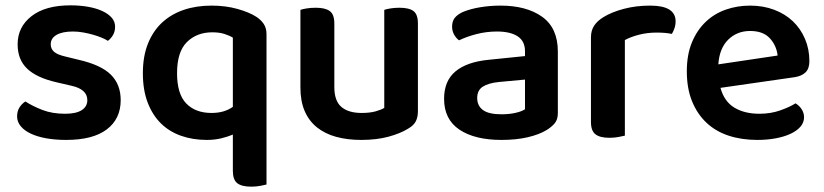

<svg xmlns="http://www.w3.org/2000/svg" viewBox="-20 -509 3086 719"><path d="M432 -134Q432 -64 380 -24.5Q328 15 228 15Q187 15 153.5 9Q120 3 95.5 -8.5Q71 -20 57.5 -36.5Q44 -53 44 -73Q44 -92 52.5 -106Q61 -120 75 -129Q103 -111 139.5 -97Q176 -83 224 -83Q265 -83 286 -96.5Q307 -110 307 -134Q307 -175 247 -188L191 -201Q117 -218 81.5 -252Q46 -286 46 -343Q46 -408 98 -448.5Q150 -489 244 -489Q280 -489 310.5 -483.5Q341 -478 363.5 -467.5Q386 -457 398.5 -442.5Q411 -428 411 -409Q411 -391 403 -377.5Q395 -364 384 -356Q375 -362 360.5 -368Q346 -374 328.5 -379Q311 -384 291.5 -387.5Q272 -391 253 -391Q214 -391 192 -378.5Q170 -366 170 -343Q170 -326 182.5 -315Q195 -304 226 -297L275 -285Q358 -266 395 -229.5Q432 -193 432 -134Z M978 182Q970 184 954.5 187Q939 190 921 190Q885 190 868.5 177Q852 164 852 131V-5Q833 3 808.5 9Q784 15 754 15Q702 15 658 -0.5Q614 -16 582.5 -47Q551 -78 533 -125Q515 -172 515 -235Q515 -298 534 -345.5Q553 -393 587 -424.5Q621 -456 668 -472Q715 -488 772 -488Q825 -488 869.5 -475.5Q914 -463 940 -446Q957 -435 967.5 -419.5Q978 -404 978 -381ZM772 -86Q797 -86 817 -92Q837 -98 852 -109V-368Q839 -376 820 -382Q801 -388 775 -388Q717 -388 680 -351.5Q643 -315 643 -235Q643 -157 677.5 -121.5Q712 -86 772 -86Z M1545 -93Q1545 -70 1537 -54.5Q1529 -39 1508 -27Q1479 -9 1434.5 3Q1390 15 1333 15Q1281 15 1239 3.5Q1197 -8 1167 -32Q1137 -56 1121 -93Q1105 -130 1105 -181V-472Q1113 -475 1128.5 -477.5Q1144 -480 1163 -480Q1198 -480 1215 -467.5Q1232 -455 1232 -421V-183Q1232 -131 1258.5 -108.5Q1285 -86 1334 -86Q1365 -86 1386.5 -92Q1408 -98 1419 -105V-472Q1427 -475 1442.5 -477.5Q1458 -480 1476 -480Q1512 -480 1528.5 -467.5Q1545 -455 1545 -421V-93Z M1858 -81Q1887 -81 1911 -86.5Q1935 -92 1946 -100V-211L1849 -202Q1809 -198 1788 -184.5Q1767 -171 1767 -142Q1767 -113 1788.5 -97Q1810 -81 1858 -81ZM1854 -488Q1952 -488 2010.5 -446Q2069 -404 2069 -316V-85Q2069 -61 2057 -47Q2045 -33 2027 -22Q1999 -5 1956 5Q1913 15 1858 15Q1758 15 1700.5 -23.5Q1643 -62 1643 -139Q1643 -206 1685.5 -241.5Q1728 -277 1809 -285L1946 -299V-317Q1946 -355 1918.5 -373Q1891 -391 1841 -391Q1802 -391 1765 -381.5Q1728 -372 1699 -358Q1688 -366 1680.5 -379.5Q1673 -393 1673 -409Q1673 -429 1682.5 -441.5Q1692 -454 1713 -464Q1742 -476 1779 -482Q1816 -488 1854 -488Z M2320 -1Q2311 1 2296 4Q2281 7 2262 7Q2227 7 2210 -6Q2193 -19 2193 -52V-369Q2193 -395 2205 -413Q2217 -431 2240 -445Q2271 -464 2316.5 -476Q2362 -488 2415 -488Q2510 -488 2510 -429Q2510 -415 2505.5 -402.5Q2501 -390 2496 -382Q2473 -387 2439 -387Q2404 -387 2373 -379Q2342 -371 2320 -359Z M2678 -180Q2692 -129 2730 -106Q2768 -83 2824 -83Q2866 -83 2901.5 -95.5Q2937 -108 2959 -122Q2973 -114 2982 -100Q2991 -86 2991 -70Q2991 -50 2977.5 -34.5Q2964 -19 2940.5 -8Q2917 3 2885 9Q2853 15 2816 15Q2757 15 2708.5 -1Q2660 -17 2625.5 -49.5Q2591 -82 2571.5 -130Q2552 -178 2552 -242Q2552 -304 2571 -350Q2590 -396 2622.5 -427Q2655 -458 2698 -473Q2741 -488 2789 -488Q2838 -488 2879 -472.5Q2920 -457 2949 -429.5Q2978 -402 2994.5 -363.5Q3011 -325 3011 -280Q3011 -252 2996.5 -238Q2982 -224 2956 -220ZM2789 -393Q2740 -393 2707 -360.5Q2674 -328 2670 -268L2892 -301Q2888 -338 2863 -365.5Q2838 -393 2789 -393Z"/></svg>

Font: Baloo Da 2 SemiBold
Style: Regular
Weight: 600
Designer: Noopur Datye, Sulekha Rajkumar and Ek Type
Foundry: Ek Type
Version: Version 1.640;hotconv 1.0.111;makeotfexe 2.5.65597; ttfautoh